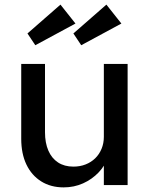

<svg xmlns="http://www.w3.org/2000/svg" viewBox="-20 -802 645 832"><path d="M256 10Q200 10 158.5 -16Q117 -42 94.5 -89Q72 -136 72 -201V-525H175V-229Q175 -183 189.5 -149.5Q204 -116 231.5 -98Q259 -80 298 -80Q327 -80 351 -89.5Q375 -99 392.5 -116Q410 -133 420 -157Q430 -181 430 -209V-525H533V0H430V-110L448 -122Q436 -85 407.5 -55Q379 -25 340 -7.5Q301 10 256 10ZM332 -606 298 -657 441 -782 506 -700ZM133 -606 99 -657 242 -782 307 -700Z"/></svg>

Font: Lexend Medium
Style: Regular
Weight: 500
Designer: Bonnie Shaver-Troup, Thomas Jockin
Foundry: Lexend
Version: Version 1.005